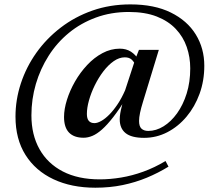

<svg xmlns="http://www.w3.org/2000/svg" viewBox="-20 -732 950 874"><path d="M655 -136Q690.5 -136 724.5 -157Q758.5 -178 786 -216.2Q813.5 -254.5 829.8 -306.5Q846 -358.5 846 -421Q846 -472 830 -518.2Q814 -564.5 780.2 -600.2Q746.5 -636 693.5 -656.8Q640.5 -677.5 566.5 -677.5Q485.5 -677.5 416.8 -652.2Q348 -627 293.8 -582.5Q239.5 -538 201.5 -478.2Q163.5 -418.5 143.2 -349.5Q123 -280.5 123 -207Q123 -118.5 159.8 -53Q196.5 12.5 266 48.5Q335.5 84.5 434 84.5Q481 84.5 531 76.2Q581 68 632.2 49.5Q683.5 31 733.5 1L747 26.5Q700 55.5 648 77Q596 98.5 538 110.5Q480 122.5 414 122.5Q305.5 122.5 223.5 84Q141.5 45.5 96 -26.8Q50.5 -99 50.5 -201Q50.5 -278 75 -352.5Q99.5 -427 145.5 -491.8Q191.5 -556.5 256.2 -606.2Q321 -656 401 -684Q481 -712 573.5 -712Q682.5 -712 757.5 -675Q832.5 -638 871.2 -575Q910 -512 910 -432.5Q910 -364.5 888.5 -305.2Q867 -246 829.2 -201Q791.5 -156 741.8 -130.2Q692 -104.5 636 -104.5Q578.5 -104.5 551.8 -126Q525 -147.5 525 -189Q525 -201.5 527.5 -216.5Q530 -231.5 534.5 -248.5L545 -290L557.5 -289.5Q523.5 -235 495.5 -199Q467.5 -163 444.2 -142.5Q421 -122 400.5 -113.5Q380 -105 360.5 -105Q317 -105 294.2 -128.5Q271.5 -152 271.5 -199.5Q271.5 -235.5 284.8 -277.8Q298 -320 321.5 -361Q345 -402 376.8 -436Q408.5 -470 446.5 -490.2Q484.5 -510.5 525.5 -510.5Q554.5 -510.5 576 -496.8Q597.5 -483 614.5 -455.5L598 -433Q590.5 -450.5 579.2 -460.8Q568 -471 548 -471Q522.5 -471 497.5 -453.5Q472.5 -436 450.2 -406.8Q428 -377.5 411.2 -343.2Q394.5 -309 385 -275Q375.5 -241 375.5 -213.5Q375.5 -192 384.2 -181.8Q393 -171.5 410 -171.5Q423.5 -171.5 441.2 -181.5Q459 -191.5 478 -210.8Q497 -230 515.5 -257.8Q534 -285.5 549.5 -321L596 -463L612.5 -505H703L631 -269Q622 -240 617.5 -218.5Q613 -197 613 -181.5Q613 -156.5 624.2 -146.2Q635.5 -136 655 -136Z"/></svg>

Font: Newsreader 36pt Medium
Style: Italic
Weight: 500
Italic angle: -17°
Designer: Hugues Gentile
Foundry: Production Type
Version: Version 1.003